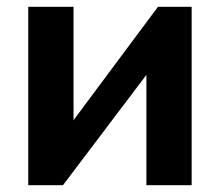

<svg xmlns="http://www.w3.org/2000/svg" viewBox="-20 -544 646 564"><path d="M196 -191 444 -524H543V0H410V-324L165 0H63V-524H196Z"/></svg>

Font: Oxford Sans
Style: Bold
Weight: 700
Designer: Matt McInerney, Pablo Impallari, Rodrigo Fuenzalida
Foundry: Matt McInerney, Pablo Impallari, Rodrigo Fuenzalida
Version: Version 3.000g; ttfautohint (v1.5) -l 8 -r 28 -G 28 -x 14 -D